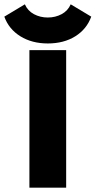

<svg xmlns="http://www.w3.org/2000/svg" viewBox="-86 -868 442 888"><path d="M50 0V-636H220V0ZM135 -667Q62 -667 8.5 -700Q-45 -733 -66 -791L29 -848Q42 -818 71 -802.5Q100 -787 135 -787Q170 -787 199 -802.5Q228 -818 241 -848L336 -791Q315 -733 262 -700Q209 -667 135 -667Z"/></svg>

Font: Braah One
Style: Regular
Weight: 400
Designer: Ashish Kumar
Foundry: Ashish Kumar
Version: Version 1.001; ttfautohint (v1.8.4.7-5d5b);gftools[0.9.29]